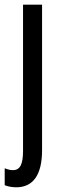

<svg xmlns="http://www.w3.org/2000/svg" viewBox="-33 -557 264 817"><path d="M36 240C108 240 146 187 146 82V-537H65V85C65 141 53 167 22 167C11 167 -1 164 -13 159V231C-2 236 18 240 36 240Z"/></svg>

Font: Noto Sans Gujarati UI ExtraCondensed
Style: Regular
Weight: 400
Width: 2
Designer: Jelle Bosma - Monotype Design Team, Universal Thirst
Foundry: Monotype Imaging Inc.
Version: Version 2.106